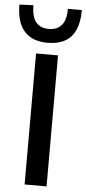

<svg xmlns="http://www.w3.org/2000/svg" viewBox="-89 -1007 467 1041"><g transform="rotate(5 144.0 -486.0)"><path d="M86.5 0Q86.5 -59 86.5 -113.5Q86.5 -168 86.5 -234.5V-474.5Q86.5 -542.5 86.5 -598Q86.5 -653.5 86.5 -713H206Q206 -653.5 206 -598Q206 -542.5 206 -474.5V-234.5Q206 -168 206 -113.5Q206 -59 206 0ZM143 -776Q60 -776 16.8 -824.2Q-26.5 -872.5 -26.5 -969L49.5 -972.5Q49.5 -910.5 73.2 -881Q97 -851.5 143 -851.5Q189.5 -851.5 213.5 -880.5Q237.5 -909.5 237.5 -969H313.5Q313.5 -904.5 294.5 -861.5Q275.5 -818.5 237.5 -797.2Q199.5 -776 143 -776Z"/></g></svg>

Font: Commissioner Thin Medium
Style: Regular
Weight: 500
Version: Version 1.000